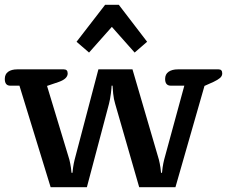

<svg xmlns="http://www.w3.org/2000/svg" viewBox="-22 -780 946 800"><path d="M297 -606 416 -760H473L591 -606L539 -561L444 -668L349 -561ZM59 -423H21Q-2 -423 -2 -451Q-2 -471 12 -481Q26 -491 50 -491H244Q260 -491 260 -474Q260 -452 224 -439L174 -422L267 -115Q271 -99 273.5 -82Q276 -65 276 -60H280Q280 -65 282.5 -82Q285 -99 289 -115L388 -491H530L640 -115Q644 -99 646.5 -82Q649 -65 649 -60H653Q653 -65 655.5 -82Q658 -99 662 -115L746 -423H690Q666 -423 666 -451Q666 -471 680.5 -481Q695 -491 719 -491H889Q904 -491 904 -474Q904 -463 894.5 -455Q885 -447 868 -439L830 -422L709 0H558L458 -347Q452 -366 449.5 -390.5Q447 -415 447 -423H443Q443 -415 440 -390.5Q437 -366 432 -347L340 0H189Z"/></svg>

Font: Maitree SemiBold
Style: Regular
Weight: 600
Designer: CadsonDemak Team
Foundry: CadsonDemak
Version: Version 1.001